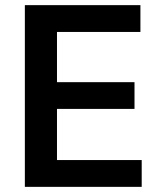

<svg xmlns="http://www.w3.org/2000/svg" viewBox="-20 -727 627 747"><path d="M76.7 -707H526.3V-602.7H201.7V-407.3H503.3V-303.3H201.7V-104.3H531.3V0H76.7Z"/></svg>

Font: Asta Sans Light
Style: Regular
Weight: 300
Designer: 42dot
Version: Version 1.000